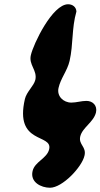

<svg xmlns="http://www.w3.org/2000/svg" viewBox="-20 -601 472 902"><path d="M133 203C121 255 173 281 215 281C273 281 365 184 377 130C387 88 348 79 357 40C367 -2 420 -27 431 -73C438 -105 416 -127 386 -127C362 -127 339 -119 315 -119C278 -119 246 -149 255 -188C265 -233 296 -268 307 -315C325 -395 316 -466 339 -547C338 -568 321 -581 300 -581C226 -581 137 -395 125 -342C114 -296 156 -271 146 -226C139 -197 105 -170 97 -136C47 80 228 25 211 100C201 144 143 158 133 203Z"/></svg>

Font: Charger
Style: OversprayIt
Weight: 400
Designer: Jasper
Foundry: Cannot Into Space Fonts
Version: Version 0.980